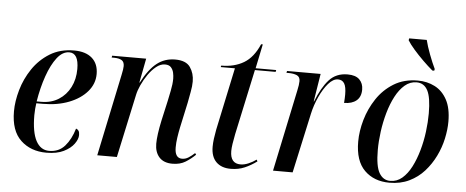

<svg xmlns="http://www.w3.org/2000/svg" viewBox="-51 -890 2485 1024"><g transform="rotate(5 1191.5 -378.0)"><path d="M226 10Q142 10 88.5 -40.5Q35 -91 35 -195Q35 -249 52.5 -310Q70 -371 106 -424.5Q142 -478 197 -512Q252 -546 327 -546Q389 -546 423 -516Q457 -486 457 -431Q457 -379 421.5 -337.5Q386 -296 324.5 -272Q263 -248 185 -248H150Q148 -237 146.5 -217.5Q145 -198 145 -184Q145 -93 169.5 -47Q194 -1 240 -1Q292 -1 324 -37.5Q356 -74 373 -132Q382 -129 387 -121.5Q392 -114 392 -99Q392 -77 373.5 -51.5Q355 -26 318.5 -8Q282 10 226 10ZM175 -258Q229 -258 268.5 -283Q308 -308 330 -351Q352 -394 352 -449Q352 -534 302 -534Q266 -534 236.5 -496Q207 -458 185 -395Q163 -332 151 -258Z M901 10Q854 10 830 -17Q806 -44 806 -89Q806 -134 823 -214L847 -321Q851 -341 858.5 -377Q866 -413 866 -442Q866 -457 862.5 -473.5Q859 -490 848.5 -502Q838 -514 816 -514Q792 -514 769 -495.5Q746 -477 727 -449.5Q708 -422 694.5 -392.5Q681 -363 676 -339L603 0H498L590 -439Q597 -471 597 -486Q597 -509 582.5 -517.5Q568 -526 541 -526H529L531 -536H713L688 -406H690Q728 -479 770 -512Q812 -545 868 -545Q926 -545 948.5 -512.5Q971 -480 971 -436Q971 -411 965 -380Q959 -349 954 -321L925 -187Q919 -158 915 -130.5Q911 -103 911 -78Q911 -21 950 -21Q968 -21 984.5 -31.5Q1001 -42 1017 -57L1023 -49Q1000 -26 971 -8Q942 10 901 10Z M1213 10Q1163 10 1135 -18Q1107 -46 1107 -99Q1107 -119 1110 -142Q1113 -165 1118 -191L1189 -526H1113L1115 -534Q1185 -534 1235.5 -564Q1286 -594 1317 -666H1326L1299 -536H1409L1407 -526H1296L1221 -177Q1215 -147 1211.5 -124Q1208 -101 1208 -85Q1208 -18 1263 -18Q1283 -18 1305.5 -27.5Q1328 -37 1347 -51L1352 -42Q1321 -19 1287.5 -4.5Q1254 10 1213 10Z M1531 -438Q1538 -469 1538 -488Q1538 -511 1520.5 -518.5Q1503 -526 1477 -526H1465L1467 -536H1647L1623 -387H1625Q1654 -462 1691.5 -504Q1729 -546 1791 -546Q1834 -546 1854.5 -525.5Q1875 -505 1875 -472Q1875 -433 1851 -413Q1827 -393 1785 -393Q1786 -406 1786.5 -417Q1787 -428 1787 -438Q1787 -479 1776 -497Q1765 -515 1742 -515Q1716 -515 1690.5 -485.5Q1665 -456 1644.5 -411Q1624 -366 1614 -320L1544 0H1439Z M2063 10Q1980 10 1929 -40.5Q1878 -91 1878 -194Q1878 -250 1895.5 -311Q1913 -372 1948.5 -425.5Q1984 -479 2038.5 -512.5Q2093 -546 2167 -546Q2217 -546 2258 -525Q2299 -504 2323.5 -459Q2348 -414 2348 -342Q2348 -299 2337.5 -250.5Q2327 -202 2304.5 -156Q2282 -110 2248.5 -72.5Q2215 -35 2168.5 -12.5Q2122 10 2063 10ZM2066 0Q2102 0 2130 -24Q2158 -48 2178.5 -88Q2199 -128 2213 -177.5Q2227 -227 2233.5 -278.5Q2240 -330 2240 -376Q2240 -462 2220.5 -499Q2201 -536 2161 -536Q2126 -536 2098 -512Q2070 -488 2049 -448Q2028 -408 2014 -358.5Q2000 -309 1993 -257Q1986 -205 1986 -159Q1986 -72 2007 -36Q2028 0 2066 0ZM2239 -606Q2215 -626 2187 -653.5Q2159 -681 2135 -708.5Q2111 -736 2099 -756L2101 -766H2195Q2203 -733 2219.5 -689.5Q2236 -646 2251 -615L2249 -606Z"/></g></svg>

Font: Noto Serif Display SemiCondensed Medium
Style: Italic
Weight: 500
Width: 4
Italic angle: -12°
Designer: Monotype Design Team
Foundry: Monotype Imaging Inc.
Version: Version 2.009